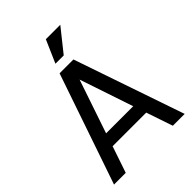

<svg xmlns="http://www.w3.org/2000/svg" viewBox="-253 -1024 1147 1147"><g transform="rotate(-45 320.0 -451.0)"><path d="M348 -902H470L355 -758H285ZM22 0 262 -700H379L619 0H519L462 -168H178L121 0ZM205 -250H434L320 -589Z"/></g></svg>

Font: Haskoy Medium
Style: Regular
Weight: 500
Designer: Ertekin Erdin
Foundry: Ertekin Erdin
Version: Version 1.500; ttfautohint (v1.8.3)